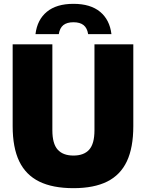

<svg xmlns="http://www.w3.org/2000/svg" viewBox="-20 -971 762 1001"><path d="M46 -313.5V-740H253V-292Q253 -221.5 280.8 -190.8Q308.5 -160 363 -160Q417.5 -160 445 -190.8Q472.5 -221.5 472.5 -292V-740H675V-313.5Q675 -201.5 641.5 -130.2Q608 -59 539 -24.5Q470 10 363 10Q254.5 10 184.5 -24.5Q114.5 -59 80.2 -130.2Q46 -201.5 46 -313.5ZM363 -951Q451.5 -951 501.8 -909.5Q552 -868 561 -793H439.5Q434.5 -825 415.8 -840Q397 -855 363 -855Q329 -855 310.2 -840Q291.5 -825 286.5 -793H165Q174 -868 224.2 -909.5Q274.5 -951 363 -951Z"/></svg>

Font: Encode Sans Semi Condensed Black
Style: Regular
Weight: 900
Width: 4
Designer: Multiple Designers
Foundry: Impallari Type
Version: Version 2.000